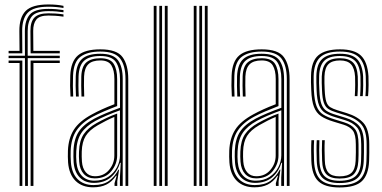

<svg xmlns="http://www.w3.org/2000/svg" viewBox="-20 -826 1699 853"><path d="M18.2 -589.2V-600H66.8L66 -687.8Q65.5 -748.5 94.1 -777.4Q122.8 -806.2 195 -806.2Q233.2 -806.2 262 -800V-790.5Q230.2 -796.2 195 -796.2Q127.5 -796.2 102.8 -768.9Q78 -741.5 78.5 -687.8L79.2 -589.2ZM91.5 0 90.8 -567.8H18.2V-578.5H90.8L90.5 -687.8Q90.5 -736.2 112.5 -761.4Q134.5 -786.5 195 -786.5Q228.5 -786.5 262 -781.2V-771.5Q245.8 -774 230.1 -775.2Q214.5 -776.5 195 -776.5Q140.5 -776.5 121.6 -753.4Q102.8 -730.2 103 -687.8V-578.5H245.5V-567.8H103.2L104 0ZM116 -589.2 115.2 -687.8Q114.8 -729 132.9 -747.9Q151 -766.8 195 -766.8Q210.8 -766.8 226.4 -765.9Q242 -765 262 -762V-752Q241.2 -755 225 -756Q208.8 -757 195 -757Q155.8 -757 141.5 -739.2Q127.2 -721.5 127.5 -687.8L128.2 -600H245.5V-589.2ZM67 0V-546.2H18.2V-557H79.2V0ZM116 0V-557H245.5V-546.2H128.5V0Z M537.5 0V-474.8Q537.5 -534.5 513.9 -565.8Q490.2 -597 425.8 -597Q369.5 -597 338.2 -574.4Q307 -551.8 304.5 -490Q302.8 -444.2 305.2 -397.2H293.2Q290.2 -446.8 292.2 -490.5Q294.8 -553 326.4 -579.9Q358 -606.8 425.8 -606.8Q499.2 -606.8 524.5 -572.1Q549.8 -537.5 549.8 -474.8V0ZM512.8 0V-38L516.5 -102.8H513.5Q501.2 -62.5 472 -38Q442.8 -13.5 397.2 -13.5Q358 -13.5 334.2 -37.6Q310.5 -61.8 307.2 -105.2Q305.5 -129.8 306.5 -155.2Q308.2 -208 329.8 -240.8Q351.2 -273.5 399.2 -299Q420 -310 450.4 -322.8Q480.8 -335.5 513.2 -347.2V-474.8Q513.2 -522.2 495.4 -549.8Q477.5 -577.2 425.8 -577.2Q377.5 -577.2 354.2 -556.6Q331 -536 329 -487.2Q328.2 -471.5 328.4 -447Q328.5 -422.5 330 -397.2H317.5Q316.2 -420.5 316 -445.2Q315.8 -470 316.5 -487.5Q318.8 -540.5 344.2 -563.9Q369.8 -587.2 425.8 -587.2Q483 -587.2 504.1 -558.4Q525.2 -529.5 525.2 -474.8V0ZM393.5 6.2Q345 6.2 315.9 -22.2Q286.8 -50.8 282.5 -104Q280.8 -128.8 281.8 -156.8Q284 -211.5 308 -249.5Q332 -287.5 388.8 -318Q409.2 -329.2 433 -340.1Q456.8 -351 488.2 -363V-474.8Q488.2 -513.8 474.9 -535.6Q461.5 -557.5 425.8 -557.5Q389.5 -557.5 372.2 -540.4Q355 -523.2 353.5 -486.5Q353 -470.5 353 -446.5Q353 -422.5 354.2 -397.2H342Q340.8 -421 340.8 -445.5Q340.8 -470 341.2 -487Q343 -531 364 -549.1Q385 -567.2 425.8 -567.2Q469.8 -567.2 485.1 -542.4Q500.5 -517.5 500.5 -474.8V-354.8Q470 -343.2 441.8 -331.1Q413.5 -319 394 -308.5Q344.2 -282.2 320.1 -246.6Q296 -211 294 -156Q293.8 -142.5 293.8 -130.5Q293.8 -118.5 295 -104.8Q298.5 -56.8 324.8 -30.2Q351 -3.8 395.5 -3.8Q438.5 -3.8 464.4 -22.4Q490.2 -41 506 -72.2H509L501 -21V0H489L488.8 -11.8L498.2 -45.2H495.5Q477 -18 452.4 -5.9Q427.8 6.2 393.5 6.2ZM399.2 -23.2Q435.2 -23.2 460.6 -40Q486 -56.8 499.5 -82.6Q513 -108.5 513 -136V-336Q482.5 -325 453.5 -312.6Q424.5 -300.2 404.2 -289Q362 -265.8 341.5 -235.4Q321 -205 318.8 -154.5Q317.5 -129.5 319.5 -105.8Q323 -66.5 343.8 -44.9Q364.5 -23.2 399.2 -23.2ZM401 -33.5Q370.2 -33.5 352.2 -53.2Q334.2 -73 331.8 -107.5Q330 -130.8 331 -152.8Q332.8 -202 352 -230Q371.2 -258 409.2 -279.2Q431.8 -291.8 454 -302.2Q476.2 -312.8 500.5 -321.5V-135.2Q500.5 -97.5 474.6 -65.5Q448.8 -33.5 401 -33.5ZM401.8 -43Q440.8 -43 464.4 -70.9Q488 -98.8 488 -134.8V-306.5Q468.8 -298.5 451.4 -289.6Q434 -280.8 414.8 -269.8Q377 -248.2 360.8 -222Q344.5 -195.8 343.2 -152.5Q342.5 -129.8 344 -108.2Q346.2 -78.2 361.2 -60.6Q376.2 -43 401.8 -43Z M712.2 0V-800H724.8V0ZM663 0V-800H675.5V0ZM687.8 0V-800H700V0Z M890 0V-800H902.5V0ZM840.8 0V-800H853.2V0ZM865.5 0V-800H877.8V0Z M1254.2 0V-474.8Q1254.2 -534.5 1230.6 -565.8Q1207 -597 1142.5 -597Q1086.2 -597 1055 -574.4Q1023.8 -551.8 1021.2 -490Q1019.5 -444.2 1022 -397.2H1010Q1007 -446.8 1009 -490.5Q1011.5 -553 1043.1 -579.9Q1074.8 -606.8 1142.5 -606.8Q1216 -606.8 1241.2 -572.1Q1266.5 -537.5 1266.5 -474.8V0ZM1229.5 0V-38L1233.2 -102.8H1230.2Q1218 -62.5 1188.8 -38Q1159.5 -13.5 1114 -13.5Q1074.8 -13.5 1051 -37.6Q1027.2 -61.8 1024 -105.2Q1022.2 -129.8 1023.2 -155.2Q1025 -208 1046.5 -240.8Q1068 -273.5 1116 -299Q1136.8 -310 1167.1 -322.8Q1197.5 -335.5 1230 -347.2V-474.8Q1230 -522.2 1212.1 -549.8Q1194.2 -577.2 1142.5 -577.2Q1094.2 -577.2 1071 -556.6Q1047.8 -536 1045.8 -487.2Q1045 -471.5 1045.1 -447Q1045.2 -422.5 1046.8 -397.2H1034.2Q1033 -420.5 1032.8 -445.2Q1032.5 -470 1033.2 -487.5Q1035.5 -540.5 1061 -563.9Q1086.5 -587.2 1142.5 -587.2Q1199.8 -587.2 1220.9 -558.4Q1242 -529.5 1242 -474.8V0ZM1110.2 6.2Q1061.8 6.2 1032.6 -22.2Q1003.5 -50.8 999.2 -104Q997.5 -128.8 998.5 -156.8Q1000.8 -211.5 1024.8 -249.5Q1048.8 -287.5 1105.5 -318Q1126 -329.2 1149.8 -340.1Q1173.5 -351 1205 -363V-474.8Q1205 -513.8 1191.6 -535.6Q1178.2 -557.5 1142.5 -557.5Q1106.2 -557.5 1089 -540.4Q1071.8 -523.2 1070.2 -486.5Q1069.8 -470.5 1069.8 -446.5Q1069.8 -422.5 1071 -397.2H1058.8Q1057.5 -421 1057.5 -445.5Q1057.5 -470 1058 -487Q1059.8 -531 1080.8 -549.1Q1101.8 -567.2 1142.5 -567.2Q1186.5 -567.2 1201.9 -542.4Q1217.2 -517.5 1217.2 -474.8V-354.8Q1186.8 -343.2 1158.5 -331.1Q1130.2 -319 1110.8 -308.5Q1061 -282.2 1036.9 -246.6Q1012.8 -211 1010.8 -156Q1010.5 -142.5 1010.5 -130.5Q1010.5 -118.5 1011.8 -104.8Q1015.2 -56.8 1041.5 -30.2Q1067.8 -3.8 1112.2 -3.8Q1155.2 -3.8 1181.1 -22.4Q1207 -41 1222.8 -72.2H1225.8L1217.8 -21V0H1205.8L1205.5 -11.8L1215 -45.2H1212.2Q1193.8 -18 1169.1 -5.9Q1144.5 6.2 1110.2 6.2ZM1116 -23.2Q1152 -23.2 1177.4 -40Q1202.8 -56.8 1216.2 -82.6Q1229.8 -108.5 1229.8 -136V-336Q1199.2 -325 1170.2 -312.6Q1141.2 -300.2 1121 -289Q1078.8 -265.8 1058.2 -235.4Q1037.8 -205 1035.5 -154.5Q1034.2 -129.5 1036.2 -105.8Q1039.8 -66.5 1060.5 -44.9Q1081.2 -23.2 1116 -23.2ZM1117.8 -33.5Q1087 -33.5 1069 -53.2Q1051 -73 1048.5 -107.5Q1046.8 -130.8 1047.8 -152.8Q1049.5 -202 1068.8 -230Q1088 -258 1126 -279.2Q1148.5 -291.8 1170.8 -302.2Q1193 -312.8 1217.2 -321.5V-135.2Q1217.2 -97.5 1191.4 -65.5Q1165.5 -33.5 1117.8 -33.5ZM1118.5 -43Q1157.5 -43 1181.1 -70.9Q1204.8 -98.8 1204.8 -134.8V-306.5Q1185.5 -298.5 1168.1 -289.6Q1150.8 -280.8 1131.5 -269.8Q1093.8 -248.2 1077.5 -222Q1061.2 -195.8 1060 -152.5Q1059.2 -129.8 1060.8 -108.2Q1063 -78.2 1078 -60.6Q1093 -43 1118.5 -43Z M1488.2 -32.8Q1449.2 -32.8 1430.8 -51Q1412.2 -69.2 1411 -113.5Q1410.2 -137.8 1410 -157.9Q1409.8 -178 1411 -203H1422.8Q1421.5 -177.5 1421.9 -157.6Q1422.2 -137.8 1423 -113.8Q1424 -75.8 1439.1 -59.1Q1454.2 -42.5 1488.2 -42.5Q1524.5 -42.5 1541.4 -58.2Q1558.2 -74 1560 -111.8Q1561.2 -136.8 1561 -149.2Q1560.8 -161.8 1560.8 -184.8Q1560.8 -228.5 1547.4 -246Q1534 -263.5 1505.8 -272.2L1462.2 -285.5Q1427.8 -295.8 1406.5 -310Q1385.2 -324.2 1374.9 -350.9Q1364.5 -377.5 1362.8 -425.8Q1361.8 -447.8 1361.6 -460.5Q1361.5 -473.2 1361.8 -488.8Q1362.8 -553.5 1394.1 -580.1Q1425.5 -606.8 1490.5 -606.8Q1554.5 -606.8 1583.6 -579Q1612.8 -551.2 1617 -487.5Q1617.8 -476 1617.5 -448.4Q1617.2 -420.8 1615.2 -399H1603.5Q1605.5 -422 1605.6 -448.9Q1605.8 -475.8 1605 -487.2Q1601.5 -545 1575.2 -571Q1549 -597 1490.5 -597Q1428.8 -597 1401.8 -571Q1374.8 -545 1373.5 -487.5Q1373.2 -473.5 1373.5 -460Q1373.8 -446.5 1374.5 -426Q1376.8 -378.8 1386.6 -354Q1396.5 -329.2 1415.9 -317.1Q1435.2 -305 1465.8 -295.8L1509 -282.5Q1541.8 -272.5 1557.2 -252.5Q1572.8 -232.5 1572.8 -184.8Q1572.8 -167.8 1572.9 -157.8Q1573 -147.8 1572.9 -137.9Q1572.8 -128 1572 -111Q1570 -70.5 1551.4 -51.6Q1532.8 -32.8 1488.2 -32.8ZM1488.2 -12.8Q1436.5 -12.8 1412.8 -35.6Q1389 -58.5 1387.2 -112.8Q1386.5 -135.5 1386.2 -157.5Q1386 -179.5 1387.2 -203H1399Q1398 -179.8 1398.1 -158.2Q1398.2 -136.8 1399 -113Q1400.5 -63.8 1421.9 -43.2Q1443.2 -22.8 1488.2 -22.8Q1536.5 -22.8 1559.2 -42.9Q1582 -63 1584 -111.2Q1585 -132.2 1584.9 -148Q1584.8 -163.8 1584.8 -184.8Q1584.8 -238.8 1566 -260.2Q1547.2 -281.8 1512 -292.5L1469.2 -305.5Q1442.2 -313.8 1424.6 -324.4Q1407 -335 1397.6 -358Q1388.2 -381 1386.5 -426.2Q1385.8 -444.2 1385.5 -458.6Q1385.2 -473 1385.5 -487.2Q1386.5 -541.2 1411.8 -564.2Q1437 -587.2 1490.5 -587.2Q1544.2 -587.2 1567.1 -562.6Q1590 -538 1593.2 -486.8Q1594 -473 1593.6 -446.4Q1593.2 -419.8 1591.5 -399H1579.8Q1581.5 -419.5 1581.8 -447.9Q1582 -476.2 1581.5 -485.8Q1578.5 -535.2 1556.9 -556.2Q1535.2 -577.2 1490.5 -577.2Q1441.5 -577.2 1420.4 -555.8Q1399.2 -534.2 1397.8 -487.8Q1397 -468.2 1397.5 -456.8Q1398 -445.2 1398.8 -426.2Q1400.2 -384.5 1408.1 -363.5Q1416 -342.5 1431.6 -332.9Q1447.2 -323.2 1472.5 -315.8L1515 -302.8Q1555.5 -290.2 1576.1 -266.1Q1596.8 -242 1596.8 -184.8Q1596.8 -165.2 1596.9 -149.5Q1597 -133.8 1596 -111Q1593.8 -59 1569.2 -35.9Q1544.8 -12.8 1488.2 -12.8ZM1488.2 6.8Q1423.5 6.8 1394.5 -20.8Q1365.5 -48.2 1363.2 -111.8Q1362.5 -134.8 1362.4 -156.9Q1362.2 -179 1363.5 -203H1375.5Q1374 -179.2 1374.2 -157Q1374.5 -134.8 1375.2 -112.2Q1377.2 -53 1403.9 -28Q1430.5 -3 1488.2 -3Q1550.8 -3 1578.1 -28.2Q1605.5 -53.5 1608 -110.5Q1609 -135.2 1608.9 -147.2Q1608.8 -159.2 1608.8 -184.8Q1608.8 -244.8 1586.4 -271.9Q1564 -299 1518.2 -313L1476 -326Q1453.2 -332.8 1439.5 -341.4Q1425.8 -350 1418.9 -369Q1412 -388 1410.5 -426.5Q1409.8 -447 1409.4 -458.1Q1409 -469.2 1409.5 -486.5Q1411.2 -527.2 1429 -547.2Q1446.8 -567.2 1490.5 -567.2Q1529.2 -567.2 1548.1 -548.5Q1567 -529.8 1569.5 -485.5Q1570 -476 1569.9 -449.2Q1569.8 -422.5 1568 -399H1556.2Q1557.8 -422.8 1558 -448.9Q1558.2 -475 1557.5 -485.2Q1555.2 -522.8 1539.6 -540.1Q1524 -557.5 1490.5 -557.5Q1455.8 -557.5 1439.2 -541Q1422.8 -524.5 1421.5 -486.5Q1421 -468.5 1421.4 -456.8Q1421.8 -445 1422.5 -426.8Q1424 -391.8 1429.5 -374.6Q1435 -357.5 1446.9 -350Q1458.8 -342.5 1479.2 -336.2L1521.2 -323.2Q1568 -308.8 1594.2 -280.4Q1620.5 -252 1620.5 -184.8Q1620.5 -159.2 1620.6 -147.1Q1620.8 -135 1619.8 -110.2Q1617.2 -49.8 1588.1 -21.5Q1559 6.8 1488.2 6.8Z"/></svg>

Font: Big Shoulders Inline Text Light
Style: Regular
Weight: 300
Designer: Patric King
Foundry: XO Type Co
Version: Version 1.000